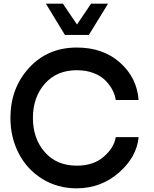

<svg xmlns="http://www.w3.org/2000/svg" viewBox="-20 -1020 842 1050"><path d="M231 -1000H324L401 -886L478 -1000H571L466 -829H335ZM400 10Q295 10 211.5 -41.5Q128 -93 82.5 -181Q37 -269 37 -375Q37 -538 139 -649Q241 -760 400 -760Q544 -760 636.5 -677.5Q729 -595 738 -473H613Q609 -501 595 -528Q581 -555 556.5 -580Q532 -605 491.5 -620.5Q451 -636 400 -636Q290 -636 225 -562Q160 -488 160 -375Q160 -262 225 -188Q290 -114 400 -114Q491 -114 547.5 -163Q604 -212 613 -270H738Q728 -162 631 -76.5Q534 9 400 10Z"/></svg>

Font: Oakes Grotesk
Style: Bold
Weight: 600
Designer: Samuel Oakes
Foundry: Samuel Oakes
Version: Version 1.000;PS 001.000;hotconv 1.0.88;makeotf.lib2.5.64775